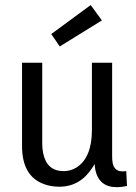

<svg xmlns="http://www.w3.org/2000/svg" viewBox="-20 -740 544 770"><path d="M450.2 10.7Q465.8 10.7 489.3 5.9L486.3 -53.7Q480.5 -52.7 471.7 -52.7Q437.5 -52.7 431.6 -87.9Q429.7 -99.6 429.7 -114.3V-488.3H348.6V-218.8Q348.6 -108.4 287.1 -68.4Q262.7 -53.7 235.4 -53.7Q168 -53.7 153.3 -125Q149.4 -143.6 149.4 -163.1V-488.3H68.4V-154.3Q68.4 -32.2 158.2 -1Q185.5 8.8 217.8 8.8Q300.8 8.8 349.6 -66.4Q355.5 -74.2 359.4 -82Q365.2 2 433.6 9.8Q441.4 10.7 450.2 10.7ZM388.7 -658.2 343.8 -719.7 185.5 -603.5 219.7 -553.7Z"/></svg>

Font: Yaldevi Colombo Medium
Style: Regular
Weight: 500
Designer: Sol Matas, Denzil Rajitha, Kosala Senevirathne and Pathum Egodawatta
Foundry: Mooniak
Version: Version 1.020 ; ttfautohint (v1.6)